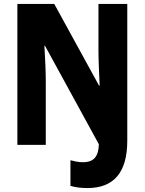

<svg xmlns="http://www.w3.org/2000/svg" viewBox="-20 -734 733 973"><path d="M423 219Q374 219 337 208V78Q351 82 367 85Q383 88 401 88Q442 88 461 65.5Q480 43 481 -3L208 -502H205Q208 -453 210 -404.5Q212 -356 212 -320V0H68V-714H255L482 -300H485Q483 -346 481 -394Q479 -442 479 -477V-714H625V-21Q625 219 423 219Z"/></svg>

Font: Noto Sans Condensed ExtraBold
Style: Regular
Weight: 800
Width: 3
Designer: Monotype Design Team
Foundry: Monotype Imaging Inc.
Version: Version 2.013; ttfautohint (v1.8.4.7-5d5b)